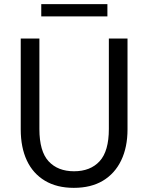

<svg xmlns="http://www.w3.org/2000/svg" viewBox="-20 -886 715 926"><path d="M170 -700V-264Q170 -156 214.5 -108Q259 -60 337 -60Q416 -60 460.5 -108.5Q505 -157 505 -264V-700H595V-262Q595 -176 564.5 -112.5Q534 -49 476.5 -14.5Q419 20 336 20Q254 20 196.5 -14.5Q139 -49 109.5 -112Q80 -175 80 -262V-700ZM179 -866H498V-807H179Z"/></svg>

Font: Moderustic
Style: Regular
Weight: 400
Designer: Tural Alisoy
Foundry: TAFT Foundry
Version: Version 2.120